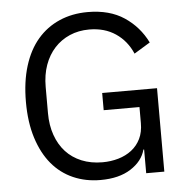

<svg xmlns="http://www.w3.org/2000/svg" viewBox="-52 -761 799 823"><g transform="rotate(-5 347.5 -349.0)"><path d="M545 -102H542Q529 -53 478.5 -20.5Q428 12 348 12Q284 12 230.5 -11.5Q177 -35 139 -80.5Q101 -126 79.5 -193.5Q58 -261 58 -349Q58 -436 79 -503.5Q100 -571 139 -616.5Q178 -662 233 -686Q288 -710 355 -710Q449 -710 512 -668Q575 -626 609 -557L540 -515Q516 -571 468.5 -603Q421 -635 355 -635Q309 -635 271 -618.5Q233 -602 205.5 -572Q178 -542 163 -500Q148 -458 148 -406V-293Q148 -241 163 -198.5Q178 -156 205.5 -126Q233 -96 273 -79.5Q313 -63 363 -63Q399 -63 431.5 -72.5Q464 -82 488.5 -101Q513 -120 527 -148.5Q541 -177 541 -216V-285H387V-359H623V0H545Z"/></g></svg>

Font: IBM Plex Sans Hebrew
Style: Regular
Weight: 400
Designer: Mike Abbink, Paul van der Laan, Pieter van Rosmalen, Yanek Iontef
Foundry: Bold Monday
Version: Version 1.2